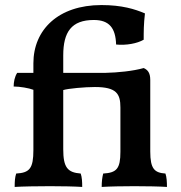

<svg xmlns="http://www.w3.org/2000/svg" viewBox="-20 -736 715 759"><path d="M38 3C67 1 130 0 178 0C225 0 275 1 305 3C305 -18 304 -36 299 -50C247 -54 230 -74 230 -146V-380C249 -386 315 -392 355 -392C441 -392 456 -365 456 -311V-136C456 -69 441 -53 388 -50C384 -35 382 -18 382 3C413 1 466 0 511 0C557 0 613 1 640 3C640 -16 639 -36 634 -50C591 -53 574 -68 574 -137V-420C574 -448 564 -460 548 -467C506 -455 445 -449 397 -448H230V-517C230 -609 262 -657 351 -657C412 -657 437 -625 439 -560C479 -556 522 -564 548 -579C548 -610 548 -641 553 -683C513 -700 462 -716 381 -716C210 -716 112 -618 112 -486V-448H48C38 -433 34 -412 34 -394C58 -394 94 -388 112 -381V-143C112 -70 97 -53 44 -50C39 -35 38 -19 38 3Z"/></svg>

Font: Vollkorn Semibold
Style: Regular
Weight: 600
Designer: Friedrich Althausen
Foundry: Friedrich Althausen
Version: Version 4.015;PS 004.015;hotconv 1.0.88;makeotf.lib2.5.64775